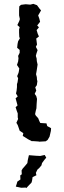

<svg xmlns="http://www.w3.org/2000/svg" viewBox="-20 -729 332 996"><path d="M151 3H144L125 -7L111 -16L98 -24L101 -38L82 -51L79 -60L72 -80L65 -92L74 -112L72 -120V-141L67 -154L61 -173L71 -182L61 -219L72 -229L63 -244L66 -258L68 -277V-293L71 -302L74 -323L69 -334L76 -351L78 -360L80 -374L68 -392L74 -410L76 -427L74 -439L82 -455V-470L69 -481L71 -501L74 -515L83 -530L80 -538L79 -559V-576L82 -588L70 -599L80 -620L83 -630L79 -649V-673L80 -696L89 -704L113 -707L137 -705L153 -709L172 -702L186 -683L193 -675L178 -649L184 -632L188 -616L173 -597L182 -587L170 -573L176 -553L182 -540L168 -529L172 -498L166 -486L175 -469L169 -451L166 -439L170 -426L171 -412L175 -394L170 -361L167 -344L171 -329L172 -315L174 -308L171 -287L163 -276L168 -259L160 -242L168 -231L172 -216L170 -189L169 -167L166 -156L162 -137L166 -129L178 -116L184 -101L189 -91L221 -89L225 -75L245 -64L244 -50L237 -20L227 -3L217 4L183 6L180 5ZM116 247 114 244 90 245 62 239 67 224 70 213 86 202 85 181 93 175 92 155 98 145 107 135 113 128 122 117 124 102 130 76 167 79 189 80 202 77 212 75 220 89 213 97 206 106 198 117 195 129 183 143 174 151 166 168 169 180 157 186 149 190 146 210 143 219 132 230Z"/></svg>

Font: Winky Rough
Style: Regular
Weight: 400
Designer: Simon Atzbach
Foundry: typofactur
Version: Version 1.206